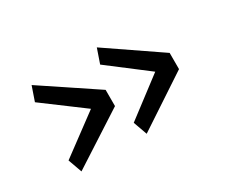

<svg xmlns="http://www.w3.org/2000/svg" viewBox="-89 -789 1141 974"><g transform="rotate(-30 481.0 -302.0)"><path d="M467 -251 154 -49 125 -130 354.5 -300 125 -471 154 -555 467 -346ZM842 -251 536 -49 507 -130 731 -300 507 -471 536 -555 842 -346Z"/></g></svg>

Font: Koeln Type Sans
Style: Regular
Weight: 400
Designer: Eben Sorkin
Foundry: Eben Sorkin
Version: Version 2.001